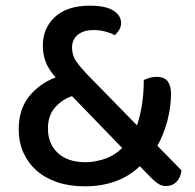

<svg xmlns="http://www.w3.org/2000/svg" viewBox="-20 -642 687 677"><path d="M565 14Q551 14 539.5 7Q528 0 515 -13L473 -56Q437 -21 388 -3Q339 15 279 15Q225 15 182 0.5Q139 -14 109 -40.5Q79 -67 62.5 -104Q46 -141 46 -186Q46 -257 83 -302.5Q120 -348 176 -369Q150 -399 140.5 -425.5Q131 -452 131 -481Q131 -543 174 -582.5Q217 -622 297 -622Q353 -622 380 -604.5Q407 -587 407 -561Q407 -548 400.5 -537Q394 -526 385 -518Q370 -526 350.5 -531Q331 -536 310 -536Q275 -536 254.5 -519.5Q234 -503 234 -474Q234 -447 248.5 -426Q263 -405 291 -376L463 -200Q474 -232 480.5 -272.5Q487 -313 487 -360Q511 -371 532 -371Q560 -371 571.5 -355Q583 -339 583 -312Q583 -266 570.5 -217.5Q558 -169 535 -128L620 -41Q617 -16 602.5 -1Q588 14 565 14ZM282 -70Q311 -70 345.5 -80.5Q380 -91 411 -120L234 -303Q200 -292 174.5 -263.5Q149 -235 149 -189Q149 -135 184 -102.5Q219 -70 282 -70Z"/></svg>

Font: Baloo Paaji 2 Medium
Style: Regular
Weight: 500
Designer: Shuchita Grover, Noopur Datye and Ek Type
Foundry: Ek Type
Version: Version 1.640;hotconv 1.0.111;makeotfexe 2.5.65597; ttfautoh